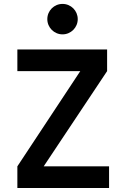

<svg xmlns="http://www.w3.org/2000/svg" viewBox="-20 -941 626 961"><path d="M66.9 0H525.9V-108.4H198.7L516.1 -585V-693.4H66.9V-585H381.8L66.9 -108.4ZM293 -769C335 -769 369.1 -803.2 369.1 -845.2C369.1 -887.7 335 -921.4 293 -921.4C251 -921.4 216.8 -887.7 216.8 -845.2C216.8 -803.2 251 -769 293 -769Z"/></svg>

Font: Cascadia Mono SemiBold
Style: Regular
Weight: 600
Monospace: yes
Designer: Aaron Bell
Foundry: Saja Typeworks
Version: Version 2404.023